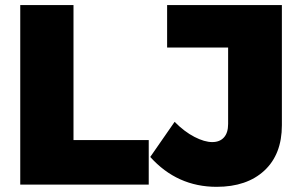

<svg xmlns="http://www.w3.org/2000/svg" viewBox="-20 -721 1168 750"><path d="M59.1 -701.2H267.1V-173.8H561V0H59.1ZM1081.1 -231.9Q1081.1 -118.2 1012.7 -54.7Q944.3 8.8 826.2 8.8Q671.9 8.8 566.9 -107.9L662.1 -245.1Q700.2 -206.5 739.5 -186.3Q778.8 -166 809.1 -166Q838.4 -166 854.7 -184.1Q871.1 -202.1 871.1 -236.8V-535.2H632.8V-701.2H1081.1Z"/></svg>

Font: Montserrat arm ExtraBold
Style: Regular
Weight: 800
Designer: Julieta Ulanovsky
Foundry: Julieta Ulanovsky
Version: Version 6.000;PS 006.000;hotconv 1.0.88;makeotf.lib2.5.64775